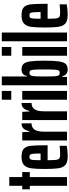

<svg xmlns="http://www.w3.org/2000/svg" viewBox="678 -1462 791 2188"><g transform="rotate(-90 1074.0 -367.5)"><path d="M51 0V-424H11V-510H51V-658H151V-510H208V-424H151V0Z M513 -221H343Q343 -152 346.5 -125Q350 -98 363 -88Q376 -78 409 -78Q429 -78 456.5 -79.5Q484 -81 507 -84V-3Q454 8 385 8Q319 8 289 -18.5Q259 -45 251 -97Q243 -149 243 -254Q243 -359 251 -411.5Q259 -464 288.5 -491Q318 -518 383 -518Q445 -518 472.5 -493Q500 -468 506.5 -417Q513 -366 513 -254ZM343 -301H419V-308Q419 -364 416 -388.5Q413 -413 406 -420.5Q399 -428 382 -428Q364 -428 356 -420.5Q348 -413 345.5 -387.5Q343 -362 343 -301Z M568 -510H662L666 -429H673Q684 -478 706 -498Q728 -518 763 -518V-404Q717 -404 692.5 -371.5Q668 -339 668 -262V0H568Z M800 -510H894L898 -429H905Q916 -478 938 -498Q960 -518 995 -518V-404Q949 -404 924.5 -371.5Q900 -339 900 -262V0H800Z M1032 -635V-743H1132V-635ZM1032 0V-510H1132V0Z M1301 -57H1295L1291 0H1197V-743H1297V-456H1303Q1307 -485 1325.5 -501.5Q1344 -518 1377 -518Q1420 -518 1441 -494.5Q1462 -471 1469.5 -417Q1477 -363 1477 -256Q1477 -146 1468.5 -90.5Q1460 -35 1438.5 -13.5Q1417 8 1375 8Q1348 8 1327 -7.5Q1306 -23 1301 -57ZM1377 -255Q1377 -339 1374.5 -373Q1372 -407 1364.5 -417.5Q1357 -428 1339 -428Q1322 -428 1313.5 -419Q1305 -410 1301 -384Q1297 -361 1297 -261Q1297 -211 1298 -173Q1299 -135 1302 -117Q1306 -97 1314 -90Q1322 -83 1338 -83Q1357 -83 1364.5 -93Q1372 -103 1374.5 -137Q1377 -171 1377 -255Z M1533 -635V-743H1633V-635ZM1533 0V-510H1633V0Z M1698 0V-743H1798V0Z M2125 -221H1955Q1955 -152 1958.5 -125Q1962 -98 1975 -88Q1988 -78 2021 -78Q2041 -78 2068.5 -79.5Q2096 -81 2119 -84V-3Q2066 8 1997 8Q1931 8 1901 -18.5Q1871 -45 1863 -97Q1855 -149 1855 -254Q1855 -359 1863 -411.5Q1871 -464 1900.5 -491Q1930 -518 1995 -518Q2057 -518 2084.5 -493Q2112 -468 2118.5 -417Q2125 -366 2125 -254ZM1955 -301H2031V-308Q2031 -364 2028 -388.5Q2025 -413 2018 -420.5Q2011 -428 1994 -428Q1976 -428 1968 -420.5Q1960 -413 1957.5 -387.5Q1955 -362 1955 -301Z"/></g></svg>

Font: Saira Ultra Condensed
Style: Bold
Weight: 700
Width: 1
Designer: Hector Gatti with collaboration of the Omnibus-Type team
Foundry: Omnibus-Type
Version: Version 1.001; ttfautohint (v1.8)